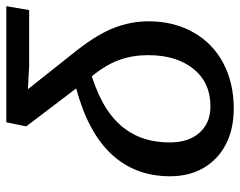

<svg xmlns="http://www.w3.org/2000/svg" viewBox="-97 -668 774 620"><g transform="rotate(-90 290.0 -358.0)"><path d="M493.2 -116.7Q458 -56.2 394.5 -23.2Q331.1 9.8 250 9.8Q182.6 9.8 133.5 -15.9Q84.5 -41.5 57.6 -87.9Q30.8 -134.3 30.8 -196.3Q30.8 -307.6 101.1 -384Q171.4 -460.4 314.5 -499L191.9 -660.2L205.1 -724.6H580.1L567.4 -650.9H386.2L352.1 -652.8Q341.3 -653.3 331.1 -653.8Q320.8 -654.3 312 -654.8L436 -498.5Q489.7 -430.2 510.5 -375.5Q531.2 -320.8 531.2 -265.6Q531.2 -180.7 493.2 -116.7ZM256.8 -65.4Q333 -65.4 377.4 -120.1Q421.9 -174.8 421.9 -266.6Q421.9 -316.4 406.5 -359.6Q391.1 -402.8 353.5 -448.7Q288.6 -427.2 247.8 -400.4Q207 -373.5 182.6 -339.4Q161.1 -310.1 150.6 -274.7Q140.1 -239.3 140.1 -196.8Q140.1 -135.7 171.6 -100.6Q203.1 -65.4 256.8 -65.4Z"/></g></svg>

Font: Arimo Medium
Style: Italic
Weight: 500
Italic angle: -12°
Designer: Steve Matteson
Foundry: Monotype Imaging Inc.
Version: Version 1.33